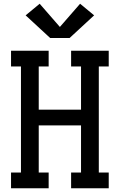

<svg xmlns="http://www.w3.org/2000/svg" viewBox="-20 -1006 640 1026"><path d="M39 0V-84H92V-651H39V-735H240V-651H187V-420H413V-651H360V-735H561V-651H508V-84H561V0H360V-84H413V-336H187V-84H240V0ZM248 -803 117 -924 192 -986 300 -862 408 -986 483 -924 352 -803Z"/></svg>

Font: Iosevka Slab Medium Extended
Style: Regular
Weight: 500
Width: 7
Monospace: yes
Designer: Belleve Invis
Foundry: Belleve Invis
Version: Version 11.1.1; ttfautohint (v1.8.3)